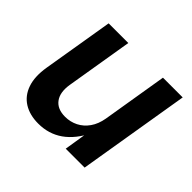

<svg xmlns="http://www.w3.org/2000/svg" viewBox="-133 -701 870 870"><g transform="rotate(45 302.0 -265.5)"><path d="M205.1 7.8Q149.9 7.8 111.8 -16.1Q73.7 -40 57.9 -85.9Q42 -131.8 52.7 -197.8L109.4 -539.1H235.4L182.1 -217.3Q173.3 -162.1 196.3 -131.1Q219.2 -100.1 269 -100.1Q302.2 -100.1 330.8 -114.5Q359.4 -128.9 379.2 -157Q398.9 -185.1 405.8 -225.6L457.5 -539.1H584L494.6 0H373.5L395 -134.3H407.7Q373 -63.5 322.3 -27.8Q271.5 7.8 205.1 7.8Z"/></g></svg>

Font: Inter 18pt SemiBold
Style: Italic
Weight: 600
Italic angle: -9.3988°
Designer: Rasmus Andersson
Foundry: rsms
Version: Version 4.001;git-66647c0bb